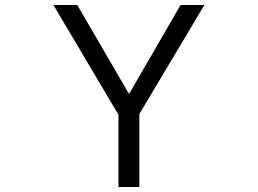

<svg xmlns="http://www.w3.org/2000/svg" viewBox="-20 -753 1040 773"><path d="M541 0H457V-291L195 -733H291L498 -377H501L707 -733H803L541 -294Z"/></svg>

Font: IBM Plex Sans JP
Style: Regular
Weight: 400
Designer: Mike Abbink; Paul van der Laan; Pieter van Rosmalen; Wujin Sim; Yejin Wi; Jinhee Kim; Boomi Park; Yona Kim; Kichan Ma
Foundry: Sandoll Inc.
Version: Version 1.001